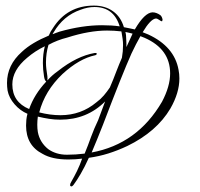

<svg xmlns="http://www.w3.org/2000/svg" viewBox="-20 -550 714 685"><path d="M235 115Q231 115 230 111Q230 105 234 99Q245 80 255 59.5Q265 39 273 16Q249 19 224 19Q166 19 132 -1Q73 -31 73 -102Q73 -112 74 -122.5Q75 -133 78 -144Q52 -155 32 -178Q12 -201 7 -227Q6 -234 5.5 -240.5Q5 -247 5 -254Q5 -318 58 -365Q76 -382 100.5 -396.5Q125 -411 154 -423Q160 -438 169 -450Q220 -530 315 -530Q355 -530 383 -510Q411 -490 422 -453L442 -449Q452 -447 461 -445Q496 -505 524 -506Q538 -506 552 -496Q558 -491 560 -480Q559 -478 559 -476Q559 -474 557 -474Q555 -474 548 -479Q541 -484 536 -484Q517 -482 489 -435L509 -427Q602 -384 617 -301Q620 -286 620 -270Q620 -219 588 -163Q539 -80 434 -29Q400 -13 366.5 -2.5Q333 8 297 13Q282 46 268 70Q254 94 242 110L239 113Q237 115 235 115ZM168 -428Q173 -430 179.5 -432.5Q186 -435 192 -437Q273 -460 344 -460Q379 -460 407 -456Q386 -525 317 -525Q293 -525 267 -515Q206 -494 171 -434L169 -431Q168 -430 168 -428ZM196 -139Q269 -139 324 -185Q339 -196 350.5 -209.5Q362 -223 372 -238Q385 -268 395 -295Q405 -321 415 -344Q417 -355 418 -366.5Q419 -378 419 -389Q419 -400 417.5 -411Q416 -422 414 -433L413 -438Q387 -441 362 -441Q298 -441 220 -416Q184 -407 153 -390Q144 -360 144 -327Q144 -315 145.5 -303Q147 -291 149 -278Q150 -268 149 -263Q166 -282 186 -296Q254 -350 318 -361Q324 -362 325 -359Q326 -355 320 -353Q263 -341 203 -286Q140 -226 120 -149Q159 -139 196 -139ZM431 -382 443 -408Q448 -419 453 -430Q447 -432 441 -433L427 -436L428 -434Q430 -425 430 -416Q430 -406 431 -396ZM307 -6Q470 -36 558 -187Q587 -242 587 -288Q587 -375 496 -415L481 -421Q465 -393 449 -359Q416 -285 347 -104Q325 -48 307 -6ZM84 -161Q102 -213 145 -259Q139 -263 137 -278Q135 -290 134 -302Q133 -314 133 -325Q133 -358 140 -385Q105 -368 77 -344Q24 -300 24 -249Q24 -186 84 -161ZM219 2Q250 2 282 -2Q294 -31 305 -62Q316 -92 330 -121L355 -188Q290 -123 195 -123Q175 -123 155.5 -126Q136 -129 115 -134Q114 -127 113.5 -119.5Q113 -112 113 -105Q113 -98 113.5 -91.5Q114 -85 115 -79Q122 -42 152 -18Q180 2 219 2Z"/></svg>

Font: Lovers Quarrel
Style: Regular
Weight: 400
Designer: Robert E. Leuschke
Foundry: Robert E. Leuschke
Version: Version 1.010; ttfautohint (v1.8.3)